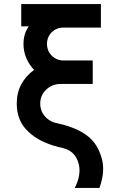

<svg xmlns="http://www.w3.org/2000/svg" viewBox="-20 -720 565 940"><path d="M84 -700V-591H121Q108 -573 101.5 -551.5Q95 -530 95 -505Q95 -468 109 -435Q116 -419 125.5 -404.5Q135 -390 147 -378Q106 -348 84 -307Q62 -266 62 -213Q62 -128 118 -76Q146 -49 183 -30.5Q220 -12 267 0Q309 7 332 26Q357 47 366 85Q372 111 367 140Q362 169 346 200H467Q482 158 484.5 122Q487 86 478 55Q459 -13 414 -50Q363 -93 267 -115Q228 -121 202 -148Q177 -175 177 -213Q177 -253 206 -281Q235 -309 277 -309H434V-424H290Q257 -424 233 -448Q222 -459 216 -473.5Q210 -488 210 -505Q210 -538 233 -562Q257 -585 290 -585H474V-700Z"/></svg>

Font: Unageo
Style: SemiBold
Weight: 600
Designer: Richard Sepsi
Foundry: Richard Sepsi
Version: Version 2.000